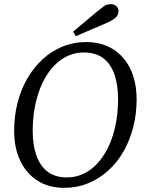

<svg xmlns="http://www.w3.org/2000/svg" viewBox="-20 -887 700 922"><path d="M287 15Q215 15 161.5 -18.5Q108 -52 78 -113.5Q48 -175 48 -259Q48 -329 64 -392.5Q80 -456 110.5 -509Q141 -562 183.5 -601.5Q226 -641 279.5 -663Q333 -685 394 -685Q468 -685 522.5 -651Q577 -617 606.5 -555Q636 -493 636 -409Q636 -340 620 -277Q604 -214 573.5 -160.5Q543 -107 500 -68Q457 -29 403.5 -7Q350 15 287 15ZM301 -35Q338 -35 370.5 -48Q403 -61 430 -85Q457 -109 479 -143Q501 -177 516 -219Q531 -261 539 -309.5Q547 -358 547 -411Q547 -479 529.5 -529.5Q512 -580 476 -607.5Q440 -635 382 -635Q346 -635 313.5 -622Q281 -609 253.5 -584.5Q226 -560 204.5 -526Q183 -492 168 -450Q153 -408 145 -359.5Q137 -311 137 -257Q137 -191 154.5 -141Q172 -91 208 -63Q244 -35 301 -35ZM331 -735Q360 -759 388 -782.5Q416 -806 444 -830Q469 -850 481 -858.5Q493 -867 512 -867Q527 -867 538 -858Q549 -849 549 -833Q549 -820 540 -807.5Q531 -795 495 -778Q458 -762 420 -746Q382 -730 344 -713Z"/></svg>

Font: Source Serif 4
Style: Italic
Weight: 400
Italic angle: -12°
Designer: Frank Grießhammer
Foundry: Adobe Systems Incorporated
Version: Version 4.004;hotconv 1.0.116;makeotfexe 2.5.65601